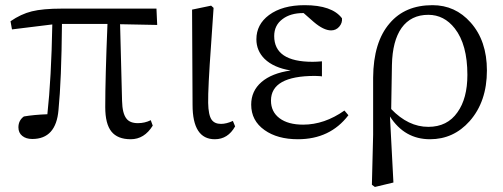

<svg xmlns="http://www.w3.org/2000/svg" viewBox="-20 -536 1987 758"><path d="M496.1 13.7Q444.3 13.7 419.9 -16.6Q395.5 -46.9 395.5 -113.3Q395.5 -228.5 404.3 -441.4H224.6Q222.7 -220.7 210.9 -101.6Q201.2 12.7 107.4 12.7Q83 12.7 67.9 0.5Q52.7 -11.7 52.7 -33.2Q52.7 -60.5 74.2 -76.2Q113.3 -83 167 -85Q182.6 -226.6 186.5 -439.5L27.3 -419.9L21.5 -452.1Q62.5 -480.5 105.5 -491.2Q149.4 -502 223.6 -502H597.7L600.6 -437.5L454.1 -440.4L461.9 -137.7Q462.9 -87.9 479.5 -67.4Q493.2 -49.8 524.4 -49.8Q551.8 -49.8 575.2 -61.5L583 -40Q549.8 13.7 496.1 13.7Z M828.1 13.7Q740.2 13.7 740.2 -122.1L738.3 -498L813.5 -513.7L823.2 -504.9Q819.3 -449.2 813.5 -362.3Q800.8 -186.5 801.8 -129.9Q802.7 -82 815.4 -63.5Q827.1 -46.9 852.5 -46.9Q874 -46.9 899.4 -58.6L908.2 -37.1Q879.9 13.7 828.1 13.7Z M1156.2 13.7Q1075.2 13.7 1024.4 -22.5Q971.7 -59.6 971.7 -123Q971.7 -176.8 1012.2 -211.9Q1052.7 -247.1 1127.9 -257.8Q1060.5 -268.6 1024.4 -303.7Q992.2 -335.9 992.2 -380.9Q992.2 -439.5 1042 -476.6Q1094.7 -515.6 1182.6 -515.6Q1291 -515.6 1330.1 -463.9Q1332 -445.3 1319.3 -430.7Q1306.6 -416 1287.1 -416Q1257.8 -416 1218.8 -449.2L1178.7 -484.4H1176.8Q1127 -484.4 1095.7 -460.9Q1062.5 -436.5 1062.5 -393.6Q1062.5 -292 1213.9 -292Q1229.5 -292 1251 -293.9V-234.4Q1248 -234.4 1244.1 -235.4Q1228.5 -236.3 1223.6 -236.3Q1049.8 -236.3 1049.8 -138.7Q1049.8 -94.7 1083.5 -69.3Q1117.2 -43.9 1176.8 -43.9Q1260.7 -43.9 1339.8 -99.6L1355.5 -81.1Q1283.2 13.7 1156.2 13.7Z M1460 202.1 1448.2 193.4 1453.1 -3.9V-229.5Q1454.1 -370.1 1518.6 -444.3Q1579.1 -515.6 1687.5 -515.6Q1777.3 -515.6 1837.9 -447.3Q1902.3 -375 1902.3 -257.8Q1902.3 -134.8 1834 -57.6Q1770.5 13.7 1677.7 13.7Q1577.1 13.7 1519.5 -76.2L1533.2 184.6ZM1670.9 -35.2Q1746.1 -35.2 1786.1 -92.8Q1825.2 -147.5 1825.2 -240.2Q1825.2 -360.4 1775.4 -423.8Q1733.4 -477.5 1670.9 -477.5Q1602.5 -477.5 1565.4 -425.8Q1529.3 -375 1527.3 -279.3L1524.4 -105.5Q1591.8 -35.2 1670.9 -35.2Z"/></svg>

Font: Bpmf Zihi Only R
Style: R
Weight: 400
Foundry: But Ko
Version: Version 1.320